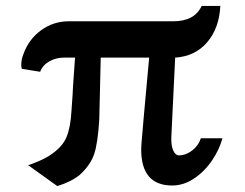

<svg xmlns="http://www.w3.org/2000/svg" viewBox="-20 -618 828 650"><path d="M573 -423 560 -154Q559 -125 566.5 -108.5Q574 -92 586 -92Q609 -92 630.5 -108.5Q652 -125 660 -150H733Q723 -112 698 -75Q673 -38 637.5 -14Q602 10 563 10Q458 10 458 -112L459 -133L467 -226L485 -423H321L318 -294L316 -212Q311 -132 298.5 -95.5Q286 -59 250 -26Q220 -2 174 12L75 -59Q82 -60 109 -71.5Q136 -83 150 -93Q191 -120 205 -153.5Q219 -187 222 -243Q227 -311 227 -322L234 -423H197Q169 -423 146.5 -410Q124 -397 116 -375L54 -385Q52 -391 52 -398Q52 -417 59 -434Q77 -485 119 -515.5Q161 -546 213 -546H567Q601 -546 625 -558Q649 -570 663 -598H726Q722 -522 681 -474.5Q640 -427 573 -423Z"/></svg>

Font: Martel ExtraBold
Style: Regular
Weight: 800
Designer: Dan Reynolds
Foundry: Dan Reynolds
Version: Version 1.001; ttfautohint (v1.1) -l 5 -r 5 -G 72 -x 0 -D la